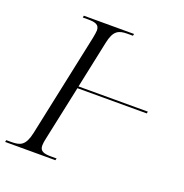

<svg xmlns="http://www.w3.org/2000/svg" viewBox="-145 -828 901 942"><g transform="rotate(20 305.0 -357.0)"><path d="M-17 0H245L248 -10H220C182 -10 160 -16 160 -46C160 -55 162 -71 166 -87L226 -369H588L590 -379H228L280 -625C294 -694 320 -704 367 -704H394L396 -714H134L132 -704H159C197 -704 219 -698 219 -668C219 -659 216 -643 213 -627L99 -89C84 -20 59 -10 11 -10H-15Z"/></g></svg>

Font: Noto Serif Display Light
Style: Italic
Weight: 300
Italic angle: -12°
Designer: Monotype Design Team
Foundry: Monotype Imaging Inc.
Version: Version 2.009